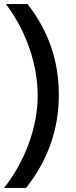

<svg xmlns="http://www.w3.org/2000/svg" viewBox="-33 -727 371 943"><path d="M95 196H-13Q67 94 109.5 -25.5Q152 -145 152 -256Q152 -371 112 -488.5Q72 -606 -4 -707H102Q256 -512 256 -261Q256 -8 95 196Z"/></svg>

Font: Hind Madurai Medium
Style: Regular
Weight: 500
Designer: Jyotish Sonowal
Foundry: Indian Type Foundry
Version: Version 1.001;PS 1.0;hotconv 1.0.86;makeotf.lib2.5.63406; tt